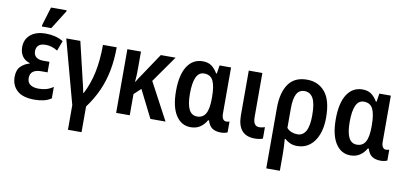

<svg xmlns="http://www.w3.org/2000/svg" viewBox="-87 -1074 3429 1612"><g transform="rotate(10 1628.0 -268.0)"><path d="M228 10Q128 10 80 -34Q32 -78 32 -150Q32 -210 63.5 -240.5Q95 -271 136 -281V-286Q95 -298 73 -329.5Q51 -361 51 -407Q51 -473 97.5 -513Q144 -553 229 -553Q267 -553 304 -544.5Q341 -536 377 -515L345 -429Q319 -445 293.5 -452.5Q268 -460 244 -460Q202 -460 182.5 -442Q163 -424 163 -392Q163 -361 183.5 -343Q204 -325 246 -325H298V-235H246Q150 -235 150 -161Q150 -123 176 -105Q202 -87 247 -87Q282 -87 311 -95Q340 -103 371 -124V-26Q341 -6 305 2Q269 10 228 10ZM184 -606V-618L232 -776H365V-767L264 -606Z M550 210V0L403 -543H523L598 -227Q605 -198 612 -168Q619 -138 623 -117H627Q673 -206 694.5 -310Q716 -414 716 -543H833Q833 -439 816 -348Q799 -257 762.5 -173.5Q726 -90 666 -9V210Z M1335 -543 1176 -317 1345 0H1216L1098 -235L1040 -181V0H924V-543H1040V-408Q1040 -375 1039 -343.5Q1038 -312 1035 -285H1038Q1059 -321 1079 -349L1209 -543Z M1560 10Q1480 10 1433.5 -62Q1387 -134 1387 -269Q1387 -407 1434.5 -480Q1482 -553 1566 -553Q1612 -553 1641.5 -531.5Q1671 -510 1693 -472H1699L1710 -543H1808V-152Q1808 -119 1818.5 -104Q1829 -89 1846 -89Q1861 -89 1874 -94V-2Q1868 3 1850 6.5Q1832 10 1820 10Q1772 10 1744 -9Q1716 -28 1703 -73H1695Q1673 -34 1639.5 -12Q1606 10 1560 10ZM1598 -88Q1647 -88 1670.5 -128.5Q1694 -169 1694 -258V-270Q1694 -363 1672 -408.5Q1650 -454 1595 -454Q1549 -454 1527.5 -406Q1506 -358 1506 -268Q1506 -176 1528.5 -132Q1551 -88 1598 -88Z M2105 10Q1959 9 1959 -163V-543H2075V-169Q2075 -127 2088.5 -108.5Q2102 -90 2128 -90Q2151 -90 2175 -99V-1Q2146 10 2105 10Z M2246 240V-275Q2246 -405 2297 -479Q2348 -553 2455 -553Q2551 -553 2609 -484Q2667 -415 2667 -265Q2667 -183 2643 -121Q2619 -59 2574.5 -24.5Q2530 10 2469 10Q2434 10 2408.5 -1Q2383 -12 2362 -31H2356Q2359 1 2360.5 36Q2362 71 2362 102V240ZM2453 -87Q2500 -87 2524.5 -130.5Q2549 -174 2549 -265Q2549 -367 2524 -411Q2499 -455 2451 -455Q2405 -455 2383.5 -415Q2362 -375 2362 -291V-125Q2379 -106 2403 -96.5Q2427 -87 2453 -87Z M2922 10Q2842 10 2795.5 -62Q2749 -134 2749 -269Q2749 -407 2796.5 -480Q2844 -553 2928 -553Q2974 -553 3003.5 -531.5Q3033 -510 3055 -472H3061L3072 -543H3170V-152Q3170 -119 3180.5 -104Q3191 -89 3208 -89Q3223 -89 3236 -94V-2Q3230 3 3212 6.5Q3194 10 3182 10Q3134 10 3106 -9Q3078 -28 3065 -73H3057Q3035 -34 3001.5 -12Q2968 10 2922 10ZM2960 -88Q3009 -88 3032.5 -128.5Q3056 -169 3056 -258V-270Q3056 -363 3034 -408.5Q3012 -454 2957 -454Q2911 -454 2889.5 -406Q2868 -358 2868 -268Q2868 -176 2890.5 -132Q2913 -88 2960 -88Z"/></g></svg>

Font: Noto Sans Condensed SemiBold
Style: Regular
Weight: 600
Width: 3
Designer: Monotype Design Team
Foundry: Monotype Imaging Inc.
Version: Version 2.013; ttfautohint (v1.8.4.7-5d5b)